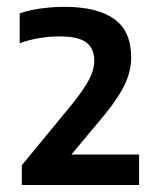

<svg xmlns="http://www.w3.org/2000/svg" viewBox="-20 -834 456 546"><path d="M42 -308V-364L185.5 -538.5Q218.5 -579.5 233.2 -607.5Q248 -635.5 248 -661Q248 -697 224.8 -713.8Q201.5 -730.5 149.5 -730.5Q119 -730.5 89.2 -725.2Q59.5 -720 36 -711V-796Q61 -805 95.2 -809.8Q129.5 -814.5 164.5 -814.5Q256 -814.5 304.5 -780.2Q353 -746 353 -671Q353 -632 335 -594Q317 -556 276.5 -506.5L183 -394.5H375.5V-308Z"/></svg>

Font: Encode Sans SmBold
Style: Regular
Weight: 600
Designer: Multiple Designers
Foundry: Impallari Type
Version: Version 3.002; ttfautohint (v1.8.3) -l 8 -r 50 -G 200 -x 14 